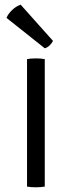

<svg xmlns="http://www.w3.org/2000/svg" viewBox="-20 -794 306 817"><path d="M95 -542.5Q102 -544 112.5 -544.8Q123 -545.5 132.5 -545.5Q142.5 -545.5 152.5 -544.8Q162.5 -544 170.5 -542.5V0Q162.5 1.5 152.5 2.2Q142.5 3 132.5 3Q123 3 112.5 2.2Q102 1.5 95 0ZM68 -774Q48.5 -767.5 31.8 -751.5Q15 -735.5 7.5 -718L170.5 -588.5Q181.5 -591.5 191 -600.5Q200.5 -609.5 205.5 -620Z"/></svg>

Font: Signika SC
Style: Regular
Weight: 300
Designer: Anna Giedryś
Foundry: Anna Giedryś
Version: Version 2.000